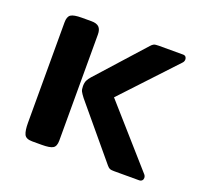

<svg xmlns="http://www.w3.org/2000/svg" viewBox="-91 -586 737 692"><g transform="rotate(20 277.5 -240.0)"><path d="M59 -58V-443Q59 -465 70 -472.5Q81 -480 112 -480H149Q169 -480 178 -471Q187 -462 187 -443V-36Q187 -14 175.5 -7Q164 0 133 0H96Q72 0 65.5 -14Q59 -28 59 -58ZM383 -11 217 -210Q207 -223 203.5 -230Q200 -237 200 -250Q200 -263 204 -271.5Q208 -280 217 -290L377 -468Q383 -475 388.5 -477.5Q394 -480 407 -480H500Q507 -480 510.5 -476Q514 -472 514 -466Q514 -458 508 -452L319 -250L515 -28Q521 -22 521 -14Q521 -8 517 -4Q513 0 506 0H410Q399 0 394 -2Q389 -4 383 -11Z"/></g></svg>

Font: Mitr
Style: Regular
Weight: 400
Designer: Thanarat Vachiruckul
Foundry: Cadson Demak
Version: Version 1.003